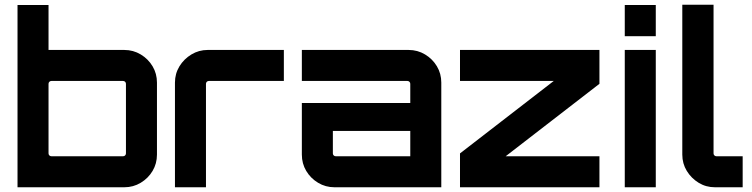

<svg xmlns="http://www.w3.org/2000/svg" viewBox="-20 -791 3176 811"><path d="M54 0V-770H185V-580H505Q543 -580 574.5 -561Q606 -542 624.5 -511Q643 -480 643 -442V-138Q643 -100 624.5 -69Q606 -38 574.5 -19Q543 0 505 0ZM197 -131H500Q505 -131 508.5 -134.5Q512 -138 512 -143V-437Q512 -442 508.5 -445.5Q505 -449 500 -449H197Q192 -449 188.5 -445.5Q185 -442 185 -437V-143Q185 -138 188.5 -134.5Q192 -131 197 -131Z M719 0V-442Q719 -480 738 -511Q757 -542 788.5 -561Q820 -580 857 -580H1179V-449H862Q857 -449 853.5 -445.5Q850 -442 850 -437V0Z M1393 0Q1355 0 1323.5 -19Q1292 -38 1273.5 -69Q1255 -100 1255 -138V-356H1713V-437Q1713 -442 1709.5 -445.5Q1706 -449 1701 -449H1255V-580H1706Q1744 -580 1775.5 -561Q1807 -542 1825.5 -511Q1844 -480 1844 -442V0ZM1398 -131H1713V-238H1386V-143Q1386 -138 1389.5 -134.5Q1393 -131 1398 -131Z M1923 0V-143L2319 -449H1923V-580H2512V-437L2116 -131H2512V0Z M2619 0V-580H2750V0ZM2619 -638V-770H2750V-638Z M3000 0Q2962 0 2931 -19Q2900 -38 2881 -69Q2862 -100 2862 -138V-771H2994V-143Q2994 -138 2997.5 -134.5Q3001 -131 3006 -131H3117V0H3000Z"/></svg>

Font: Orbitron
Style: Bold
Weight: 700
Designer: Matt McInerney
Foundry: The League of Moveable Type
Version: Version 2.001